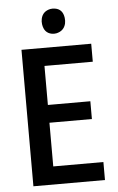

<svg xmlns="http://www.w3.org/2000/svg" viewBox="-58 -884 569 924"><g transform="rotate(-5 227.0 -422.0)"><path d="M411.1 -86.9H168.9V-297.9H374V-383.8H168.9V-572.3H402.3V-659.2H65.4V0H411.1ZM239.3 -723.6Q276.4 -731.4 285.2 -766.6Q288.1 -780.3 286.1 -794.9Q280.3 -836.9 243.2 -842.8Q231.4 -844.7 220.7 -842.8Q183.6 -835 175.8 -799.8Q172.9 -787.1 174.8 -773.4Q180.7 -730.5 217.8 -723.6Q228.5 -721.7 239.3 -723.6Z"/></g></svg>

Font: Yaldevi Colombo SemiBold
Style: Regular
Weight: 600
Designer: Sol Matas, Denzil Rajitha, Kosala Senevirathne and Pathum Egodawatta
Foundry: Mooniak
Version: Version 1.020 ; ttfautohint (v1.6)